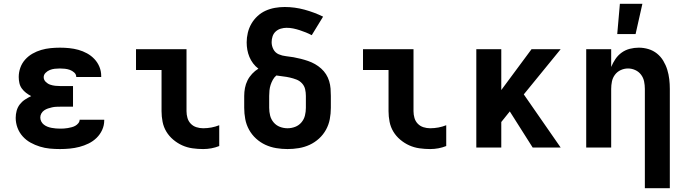

<svg xmlns="http://www.w3.org/2000/svg" viewBox="-20 -780 3640 1015"><path d="M297 8Q270 8 243.5 5.5Q217 3 191 -5Q165 -13 141.5 -26Q118 -39 100 -59Q82 -79 72.5 -104.5Q63 -130 63 -157Q63 -176 68 -194.5Q73 -213 84.5 -228Q96 -243 112 -253.5Q128 -264 145 -272Q131 -279 118 -289Q105 -299 95.5 -312Q86 -325 82.5 -341Q79 -357 79 -373Q79 -398 87.5 -422Q96 -446 113 -465Q130 -484 152 -496.5Q174 -509 198 -516Q222 -523 247 -525.5Q272 -528 297 -528Q322 -528 346.5 -525.5Q371 -523 394.5 -516.5Q418 -510 440 -498Q462 -486 479 -468Q496 -450 505.5 -427Q515 -404 515 -379V-373H383V-374Q383 -387 372.5 -396.5Q362 -406 349.5 -410.5Q337 -415 323.5 -416.5Q310 -418 297 -418Q283 -418 269.5 -416.5Q256 -415 243.5 -410Q231 -405 221 -395Q211 -385 211 -372Q211 -358 221.5 -347.5Q232 -337 245 -332.5Q258 -328 272 -326.5Q286 -325 300 -325H366V-216H300Q289 -216 277.5 -215.5Q266 -215 255 -212.5Q244 -210 233.5 -206.5Q223 -203 213.5 -196.5Q204 -190 198.5 -180Q193 -170 193 -159Q193 -148 198 -138Q203 -128 212 -121Q221 -114 231.5 -110Q242 -106 253 -104Q264 -102 275 -101Q286 -100 297 -100Q307 -100 317.5 -100.5Q328 -101 338.5 -103Q349 -105 359 -107.5Q369 -110 378 -115Q387 -120 394 -128.5Q401 -137 401 -147H531V-143Q531 -117 520 -93Q509 -69 490.5 -51Q472 -33 448.5 -21.5Q425 -10 400 -3.5Q375 3 349 5.5Q323 8 297 8Z M1054 8Q1026 8 997.5 4Q969 0 943.5 -11.5Q918 -23 896 -41.5Q874 -60 859.5 -84Q845 -108 839.5 -136Q834 -164 834 -192V-410H699V-520H966V-192Q966 -174 971 -156.5Q976 -139 988.5 -126Q1001 -113 1018.5 -107.5Q1036 -102 1054 -102Q1076 -102 1097.5 -106Q1119 -110 1139 -118V-8Q1119 0 1097.5 4Q1076 8 1054 8Z M1500 8Q1470 8 1440 3Q1410 -2 1383 -14.5Q1356 -27 1333.5 -47.5Q1311 -68 1296.5 -94.5Q1282 -121 1276.5 -150.5Q1271 -180 1271 -210V-273Q1271 -294 1275 -315Q1279 -336 1288.5 -355Q1298 -374 1313 -390Q1328 -406 1346 -417Q1330 -429 1318 -445Q1306 -461 1298.5 -479Q1291 -497 1287.5 -516.5Q1284 -536 1284 -556Q1284 -581 1290 -606.5Q1296 -632 1309 -654.5Q1322 -677 1341.5 -695Q1361 -713 1384.5 -723.5Q1408 -734 1433.5 -738.5Q1459 -743 1485 -743Q1538 -743 1589.5 -729Q1641 -715 1688 -692L1628 -594Q1613 -602 1597 -608.5Q1581 -615 1564 -620.5Q1547 -626 1530 -629.5Q1513 -633 1495 -633Q1480 -633 1464.5 -628.5Q1449 -624 1437.5 -613.5Q1426 -603 1421 -588Q1416 -573 1416 -557Q1416 -537 1425.5 -519Q1435 -501 1453.5 -493Q1472 -485 1492 -483Q1512 -481 1531.5 -477.5Q1551 -474 1570.5 -469Q1590 -464 1609 -457.5Q1628 -451 1645.5 -441Q1663 -431 1678 -417.5Q1693 -404 1703.5 -387.5Q1714 -371 1720 -351.5Q1726 -332 1727.5 -312Q1729 -292 1729 -273V-210Q1729 -180 1723.5 -150.5Q1718 -121 1703.5 -94.5Q1689 -68 1666.5 -47.5Q1644 -27 1617 -14.5Q1590 -2 1560 3Q1530 8 1500 8ZM1500 -102Q1521 -102 1540.5 -109.5Q1560 -117 1573.5 -133Q1587 -149 1592 -169Q1597 -189 1597 -210V-273Q1597 -291 1593 -308.5Q1589 -326 1576.5 -339.5Q1564 -353 1547 -359.5Q1530 -366 1512.5 -370Q1495 -374 1477 -376Q1459 -378 1441 -381Q1430 -372 1422.5 -358.5Q1415 -345 1410.5 -331Q1406 -317 1404.5 -302Q1403 -287 1403 -273V-210Q1403 -189 1408 -169Q1413 -149 1426.5 -133Q1440 -117 1459.5 -109.5Q1479 -102 1500 -102Z M2254 8Q2226 8 2197.5 4Q2169 0 2143.5 -11.5Q2118 -23 2096 -41.5Q2074 -60 2059.5 -84Q2045 -108 2039.5 -136Q2034 -164 2034 -192V-410H1899V-520H2166V-192Q2166 -174 2171 -156.5Q2176 -139 2188.5 -126Q2201 -113 2218.5 -107.5Q2236 -102 2254 -102Q2276 -102 2297.5 -106Q2319 -110 2339 -118V-8Q2319 0 2297.5 4Q2276 8 2254 8Z M2498 0V-520H2630V-304L2790 -520H2944L2749 -281L2944 0H2796L2675 -191L2630 -135V0Z M3389 215V-310Q3389 -330 3385 -349.5Q3381 -369 3369 -385Q3357 -401 3338.5 -409.5Q3320 -418 3300 -418Q3280 -418 3261.5 -409.5Q3243 -401 3231 -385Q3219 -369 3215 -349.5Q3211 -330 3211 -310V0H3079V-520H3211V-426Q3220 -448 3233.5 -468Q3247 -488 3266.5 -502Q3286 -516 3309.5 -522Q3333 -528 3357 -528Q3383 -528 3408 -520.5Q3433 -513 3453 -497Q3473 -481 3486.5 -458.5Q3500 -436 3507.5 -411.5Q3515 -387 3518 -361.5Q3521 -336 3521 -310V215ZM3243 -600 3257 -760H3376L3340 -600Z"/></svg>

Font: Iosevka Extrabold Extended
Style: Regular
Weight: 800
Width: 7
Monospace: yes
Designer: Belleve Invis
Foundry: Belleve Invis
Version: Version 32.5.0; ttfautohint (v1.8.4)